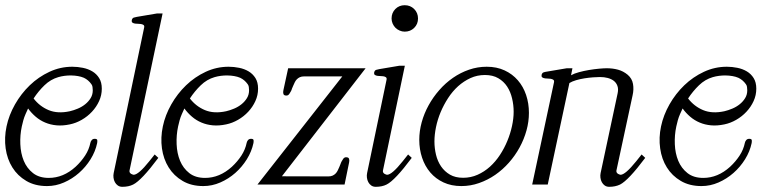

<svg xmlns="http://www.w3.org/2000/svg" viewBox="-24 -719 2986 748"><path d="M372.6 -373.5Q372.6 -348.1 362.1 -325.2Q351.6 -302.2 334.2 -283.7Q316.9 -265.1 294.4 -252.2Q272 -239.3 248 -234.4Q220.2 -228.5 196.3 -230.7Q172.4 -232.9 152.1 -241.5Q131.8 -250 115.2 -264.2Q98.6 -278.3 85.4 -296.4L75.7 -274.9Q70.3 -262.7 66.9 -250.5Q63.5 -238.3 61 -226.6Q53.7 -192.9 55.2 -157.2Q56.6 -121.6 68.6 -92.5Q80.6 -63.5 104.5 -44.7Q128.4 -25.9 166 -25.9Q222.7 -25.9 270.5 -69.3Q292.5 -89.8 307.6 -113Q322.8 -136.2 328.1 -162.6Q329.1 -168 333.3 -173.1Q337.4 -178.2 345.2 -178.2Q354.5 -178.2 355 -172.6Q355.5 -167 354.5 -161.6Q347.7 -128.9 328.9 -98.6Q310.1 -68.4 283.7 -45.2Q257.3 -22 225.3 -8.1Q193.4 5.9 159.2 5.9Q112.3 5.9 78.4 -14.2Q44.4 -34.2 24.2 -66.7Q3.9 -99.1 -2 -140.9Q-7.8 -182.6 1.5 -226.6Q10.7 -270.5 34.4 -312.3Q58.1 -354 92 -386.7Q126 -419.4 168.5 -439.2Q210.9 -459 257.8 -459Q278.3 -459 298.8 -454.8Q319.3 -450.7 335.7 -440.9Q352.1 -431.2 362.3 -414.8Q372.6 -398.4 372.6 -373.5ZM337.4 -367.2Q337.4 -374 336.4 -380.4Q335.4 -386.7 332 -391.1Q320.3 -407.7 302.7 -416Q292.5 -420.4 279.8 -422.6Q267.1 -424.8 253.9 -425Q240.7 -425.3 227.8 -423.6Q214.8 -421.9 203.1 -418.5Q172.9 -409.7 149.2 -386.7Q125.5 -363.8 106.9 -335.4Q130.4 -304.7 165.5 -290Q200.7 -275.4 248 -285.6Q263.2 -289.1 279.3 -295.9Q295.4 -302.7 308.1 -313Q320.8 -323.2 329.1 -336.7Q337.4 -350.1 337.4 -367.2Z M609.4 -666.5 480.5 -54.2Q479.5 -48.8 482.9 -44.9Q486.3 -41 492.7 -39.1Q496.6 -38.1 496.6 -38.1Q515.6 -38.1 557.6 -90.8L578.6 -117.2L592.8 -104Q527.3 -16.1 494.6 0Q477.1 8.8 452.6 8.8Q442.4 8.8 435.1 3.7Q427.7 -1.5 423.6 -9.3Q419.4 -17.1 418.2 -26.6Q417 -36.1 418.9 -44.9L537.6 -611.8Q539.1 -618.7 535.2 -621.6Q531.2 -624.5 524.9 -625.5Q518.6 -626.5 511.2 -626.5Q503.9 -626.5 498.5 -627.9Q494.6 -628.9 491.5 -631.3Q488.3 -633.8 489.3 -640.1Q491.2 -648.4 497.1 -650.4Q502.9 -652.3 509.3 -653.3L587.4 -666.5Z M981.4 -373.5Q981.4 -348.1 970.9 -325.2Q960.4 -302.2 943.1 -283.7Q925.8 -265.1 903.3 -252.2Q880.9 -239.3 856.9 -234.4Q829.1 -228.5 805.2 -230.7Q781.2 -232.9 761 -241.5Q740.7 -250 724.1 -264.2Q707.5 -278.3 694.3 -296.4L684.6 -274.9Q679.2 -262.7 675.8 -250.5Q672.4 -238.3 669.9 -226.6Q662.6 -192.9 664.1 -157.2Q665.5 -121.6 677.5 -92.5Q689.5 -63.5 713.4 -44.7Q737.3 -25.9 774.9 -25.9Q831.5 -25.9 879.4 -69.3Q901.4 -89.8 916.5 -113Q931.6 -136.2 937 -162.6Q938 -168 942.1 -173.1Q946.3 -178.2 954.1 -178.2Q963.4 -178.2 963.9 -172.6Q964.4 -167 963.4 -161.6Q956.5 -128.9 937.7 -98.6Q918.9 -68.4 892.6 -45.2Q866.2 -22 834.2 -8.1Q802.2 5.9 768.1 5.9Q721.2 5.9 687.3 -14.2Q653.3 -34.2 633.1 -66.7Q612.8 -99.1 606.9 -140.9Q601.1 -182.6 610.4 -226.6Q619.6 -270.5 643.3 -312.3Q667 -354 700.9 -386.7Q734.9 -419.4 777.3 -439.2Q819.8 -459 866.7 -459Q887.2 -459 907.7 -454.8Q928.2 -450.7 944.6 -440.9Q960.9 -431.2 971.2 -414.8Q981.4 -398.4 981.4 -373.5ZM946.3 -367.2Q946.3 -374 945.3 -380.4Q944.3 -386.7 940.9 -391.1Q929.2 -407.7 911.6 -416Q901.4 -420.4 888.7 -422.6Q876 -424.8 862.8 -425Q849.6 -425.3 836.7 -423.6Q823.7 -421.9 812 -418.5Q781.7 -409.7 758.1 -386.7Q734.4 -363.8 715.8 -335.4Q739.3 -304.7 774.4 -290Q809.6 -275.4 856.9 -285.6Q872.1 -289.1 888.2 -295.9Q904.3 -302.7 917 -313Q929.7 -323.2 938 -336.7Q946.3 -350.1 946.3 -367.2Z M1400.4 -453.1 1074.2 -32.2 1254.9 -31.7Q1265.1 -31.7 1272 -34.9Q1278.8 -38.1 1283.7 -43.2Q1288.6 -48.3 1291.7 -54.9Q1294.9 -61.5 1297.9 -68.4Q1302.7 -79.1 1306.2 -88.9Q1305.2 -86.9 1305.2 -84.5Q1305.2 -82 1303.2 -82L1306.2 -88.9Q1308.6 -93.8 1313 -100.1Q1317.4 -106.4 1324.2 -106.4Q1334 -106.4 1335.9 -100.1Q1337.9 -93.8 1335.9 -85.4L1318.4 0H979L1309.6 -421.4H1161.1Q1150.9 -421.4 1144 -418.2Q1137.2 -415 1132.3 -409.9Q1127.4 -404.8 1124.3 -398.2Q1121.1 -391.6 1118.2 -384.8Q1115.7 -379.4 1113.8 -374.5Q1111.8 -369.6 1109.9 -364.3Q1110.8 -366.2 1110.8 -368.7Q1110.8 -371.1 1112.8 -371.1L1109.9 -364.3Q1107.4 -359.4 1103 -353Q1098.6 -346.7 1091.8 -346.7Q1082 -346.7 1080.1 -353Q1078.1 -359.4 1080.1 -367.7L1098.6 -453.1Z M1580.1 -104Q1514.6 -16.1 1481.9 0Q1464.4 8.8 1439.9 8.8Q1429.7 8.8 1422.4 3.7Q1415 -1.5 1410.9 -9.3Q1406.7 -17.1 1405.5 -26.6Q1404.3 -36.1 1406.2 -44.9L1481.9 -408.2Q1483.4 -415 1479.5 -418Q1475.6 -420.9 1469 -421.9Q1462.4 -422.9 1455.1 -422.9Q1447.8 -422.9 1442.9 -424.3Q1439 -425.3 1435.8 -427.7Q1432.6 -430.2 1433.6 -436.5Q1435.5 -444.8 1441.4 -446.8Q1447.3 -448.7 1453.6 -449.7L1531.7 -462.9H1553.2L1467.8 -54.2Q1466.8 -48.8 1470.2 -44.9Q1473.6 -41 1480 -39.1Q1483.9 -38.1 1483.9 -38.1Q1502.9 -38.1 1544.9 -90.8L1565.9 -117.2ZM1604.5 -647Q1604.5 -625 1589.6 -610.4Q1574.7 -595.7 1552.7 -595.7Q1542.5 -595.7 1533 -599.9Q1523.4 -604 1516.6 -610.8Q1509.8 -617.7 1505.6 -627.2Q1501.5 -636.7 1501.5 -647Q1501.5 -668.9 1516.1 -683.8Q1530.8 -698.7 1552.7 -698.7Q1574.7 -698.7 1589.6 -683.8Q1604.5 -668.9 1604.5 -647Z M1977.1 -283.7Q1977.1 -310.1 1970.9 -335.9Q1964.8 -361.8 1951.7 -381.8Q1938.5 -401.9 1917.2 -414.3Q1896 -426.8 1865.2 -426.8Q1835 -426.8 1808.8 -414.8Q1782.7 -402.8 1760.7 -383.1Q1738.8 -363.3 1721.7 -336.9Q1704.6 -310.5 1692.6 -282Q1680.7 -253.4 1674.6 -223.9Q1668.5 -194.3 1668.5 -168Q1668.5 -141.6 1674.6 -116.2Q1680.7 -90.8 1694.3 -70.8Q1708 -50.8 1729 -38.6Q1750 -26.4 1780.3 -26.4Q1810.1 -26.4 1836.4 -38.1Q1862.8 -49.8 1884.8 -69.6Q1906.7 -89.4 1923.8 -115.5Q1940.9 -141.6 1952.6 -170.2Q1964.4 -198.7 1970.7 -228Q1977.1 -257.3 1977.1 -283.7ZM2036.6 -279.3Q2036.6 -245.1 2027.1 -210.7Q2017.6 -176.3 2000.2 -144.5Q1982.9 -112.8 1958.7 -85.4Q1934.6 -58.1 1905.3 -37.8Q1876 -17.6 1842.5 -5.9Q1809.1 5.9 1773.4 5.9Q1734.4 5.9 1703.9 -8.3Q1673.3 -22.5 1652.3 -47.1Q1631.3 -71.8 1620.4 -104.5Q1609.4 -137.2 1609.4 -174.3Q1609.4 -208.5 1618.9 -242.9Q1628.4 -277.3 1645.8 -308.8Q1663.1 -340.3 1687.3 -367.9Q1711.4 -395.5 1740.7 -415.8Q1770 -436 1803.2 -447.5Q1836.4 -459 1872.1 -459Q1911.1 -459 1941.7 -444.8Q1972.2 -430.7 1993.4 -406.2Q2014.6 -381.8 2025.6 -349.1Q2036.6 -316.4 2036.6 -279.3Z M2489.7 -104Q2424.3 -16.6 2391.6 0Q2373 8.8 2349.6 8.8Q2339.4 8.8 2332 3.7Q2324.7 -1.5 2320.6 -9.3Q2316.4 -17.1 2315.2 -26.6Q2314 -36.1 2315.9 -44.9L2382.3 -356Q2385.7 -372.6 2381.3 -384.5Q2377 -396.5 2367.2 -404.1Q2357.4 -411.6 2343.5 -415.3Q2329.6 -418.9 2313.5 -418.9Q2302.2 -418.9 2286.1 -417.7Q2270 -416.5 2252.9 -413.8Q2235.8 -411.1 2220.2 -406.5Q2204.6 -401.9 2194.3 -395.5L2109.9 0H2049.3L2134.3 -398.4Q2135.7 -405.3 2131.6 -408.2Q2127.4 -411.1 2121.1 -412.1Q2114.7 -413.1 2107.4 -413.1Q2100.1 -413.1 2095.2 -414.6Q2091.3 -415.5 2088.1 -418Q2085 -420.4 2085.9 -426.8Q2087.9 -435.1 2093.5 -437Q2099.1 -439 2106 -439.9L2184.1 -453.1H2206.1L2200.7 -425.8Q2212.4 -432.6 2231.4 -437.7Q2250.5 -442.9 2270.8 -446.3Q2291 -449.7 2309.8 -451.4Q2328.6 -453.1 2339.8 -453.1Q2363.3 -453.1 2383.8 -447.5Q2404.3 -441.9 2421.4 -427.7Q2438.5 -413.1 2442.1 -391.8Q2445.8 -370.6 2440.4 -347.2L2377.4 -54.2Q2376.5 -48.8 2379.9 -44.9Q2383.3 -41 2389.6 -39.1Q2393.6 -38.1 2393.6 -38.1Q2412.1 -38.1 2454.6 -90.8L2475.6 -117.2Z M2922.4 -373.5Q2922.4 -348.1 2911.9 -325.2Q2901.4 -302.2 2884 -283.7Q2866.7 -265.1 2844.2 -252.2Q2821.8 -239.3 2797.9 -234.4Q2770 -228.5 2746.1 -230.7Q2722.2 -232.9 2701.9 -241.5Q2681.6 -250 2665 -264.2Q2648.4 -278.3 2635.3 -296.4L2625.5 -274.9Q2620.1 -262.7 2616.7 -250.5Q2613.3 -238.3 2610.8 -226.6Q2603.5 -192.9 2605 -157.2Q2606.4 -121.6 2618.4 -92.5Q2630.4 -63.5 2654.3 -44.7Q2678.2 -25.9 2715.8 -25.9Q2772.5 -25.9 2820.3 -69.3Q2842.3 -89.8 2857.4 -113Q2872.6 -136.2 2877.9 -162.6Q2878.9 -168 2883.1 -173.1Q2887.2 -178.2 2895 -178.2Q2904.3 -178.2 2904.8 -172.6Q2905.3 -167 2904.3 -161.6Q2897.5 -128.9 2878.7 -98.6Q2859.9 -68.4 2833.5 -45.2Q2807.1 -22 2775.1 -8.1Q2743.2 5.9 2709 5.9Q2662.1 5.9 2628.2 -14.2Q2594.2 -34.2 2574 -66.7Q2553.7 -99.1 2547.9 -140.9Q2542 -182.6 2551.3 -226.6Q2560.5 -270.5 2584.2 -312.3Q2607.9 -354 2641.8 -386.7Q2675.8 -419.4 2718.3 -439.2Q2760.7 -459 2807.6 -459Q2828.1 -459 2848.6 -454.8Q2869.1 -450.7 2885.5 -440.9Q2901.9 -431.2 2912.1 -414.8Q2922.4 -398.4 2922.4 -373.5ZM2887.2 -367.2Q2887.2 -374 2886.2 -380.4Q2885.3 -386.7 2881.8 -391.1Q2870.1 -407.7 2852.5 -416Q2842.3 -420.4 2829.6 -422.6Q2816.9 -424.8 2803.7 -425Q2790.5 -425.3 2777.6 -423.6Q2764.6 -421.9 2752.9 -418.5Q2722.7 -409.7 2699 -386.7Q2675.3 -363.8 2656.7 -335.4Q2680.2 -304.7 2715.3 -290Q2750.5 -275.4 2797.9 -285.6Q2813 -289.1 2829.1 -295.9Q2845.2 -302.7 2857.9 -313Q2870.6 -323.2 2878.9 -336.7Q2887.2 -350.1 2887.2 -367.2Z"/></svg>

Font: Atsinvsda
Style: Italic
Weight: 400
Italic angle: -12°
Designer: Al Webster
Foundry: Al Webster and Michael Everson
Version: Version 2.000